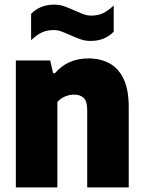

<svg xmlns="http://www.w3.org/2000/svg" viewBox="-20 -810 622 830"><path d="M48.5 0V-548.5H197L209.5 -493.5H217.5Q272 -557.5 363 -557.5Q412.5 -557.5 452 -536.8Q491.5 -516 514 -469.5Q536.5 -423 536.5 -346.5V0H357V-334Q357 -372.5 341.8 -386.8Q326.5 -401 300.5 -401Q280.5 -401 260.8 -392.8Q241 -384.5 228 -369V0ZM372 -633Q347.5 -633 325.8 -641Q304 -649 284 -658Q265.5 -666.5 247.8 -673.2Q230 -680 211.5 -680Q183 -680 160.5 -669.5Q138 -659 114.5 -636V-750Q153 -790 214 -790Q238.5 -790 260.2 -782Q282 -774 302 -764.5Q320.5 -756.5 338.2 -749.5Q356 -742.5 374.5 -742.5Q403 -742.5 425.5 -753Q448 -763.5 471.5 -786.5V-673Q433 -633 372 -633Z"/></svg>

Font: Encode Sans SmCnd XBd
Style: Regular
Weight: 800
Width: 4
Designer: Multiple Designers
Foundry: Impallari Type
Version: Version 3.002; ttfautohint (v1.8.3) -l 8 -r 50 -G 200 -x 14 